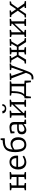

<svg xmlns="http://www.w3.org/2000/svg" viewBox="2536 -3400 1102 6215"><g transform="rotate(-90 3087.5 -292.0)"><path d="M37 0V-43L132 -65L115 -39V-487L136 -461L37 -483V-525L271 -531V-489L176 -464L195 -488V-284L173 -306H489L466 -284V-487L480 -465L390 -483V-525L625 -531V-489L529 -464L546 -488V-39L529 -65L625 -43V0H390V-43L481 -63L466 -39V-268L489 -246H173L195 -268V-39L180 -63L271 -43V0Z M937 9Q870 9 818.5 -21.5Q767 -52 738 -111Q709 -170 709 -255Q709 -342 739 -405Q769 -468 824 -502.5Q879 -537 953 -537Q1023 -537 1068.5 -507.5Q1114 -478 1136.5 -426Q1159 -374 1159 -307Q1159 -296 1158 -285Q1157 -274 1155 -258H770V-315H1085L1076 -309Q1077 -354 1065 -392Q1053 -430 1024 -453Q995 -476 947 -476Q896 -476 861 -449Q826 -422 809 -375Q792 -328 792 -266Q792 -200 811 -152.5Q830 -105 866.5 -79Q903 -53 956 -53Q993 -53 1037 -67.5Q1081 -82 1128 -112L1157 -67Q1101 -29 1045 -10Q989 9 937 9Z M1511 9Q1425 9 1372 -35.5Q1319 -80 1295 -160.5Q1271 -241 1271 -349Q1271 -462 1294 -539.5Q1317 -617 1366 -665Q1415 -713 1490 -735Q1565 -757 1668 -758L1651 -741L1666 -823H1718L1720 -690Q1638 -689 1576.5 -683Q1515 -677 1472.5 -659Q1430 -641 1403.5 -605.5Q1377 -570 1365.5 -511Q1354 -452 1354 -363Q1354 -316 1357 -271Q1360 -226 1369.5 -187Q1379 -148 1397 -118.5Q1415 -89 1444 -72.5Q1473 -56 1515 -56Q1589 -56 1629 -107Q1669 -158 1669 -246Q1669 -312 1649 -355Q1629 -398 1595.5 -419Q1562 -440 1519 -440Q1478 -440 1432.5 -421Q1387 -402 1344 -364L1342 -421Q1391 -462 1443.5 -482.5Q1496 -503 1544 -503Q1602 -503 1649 -475Q1696 -447 1724.5 -391.5Q1753 -336 1753 -254Q1753 -169 1722 -110.5Q1691 -52 1636.5 -21.5Q1582 9 1511 9Z M2246 -45 2233 -63 2325 -45V-1L2185 5L2173 -91L2180 -88Q2136 -40 2085 -15.5Q2034 9 1986 9Q1928 9 1888 -28Q1848 -65 1848 -140Q1848 -199 1873 -230.5Q1898 -262 1942 -275Q1986 -288 2044 -288H2175L2166 -278V-374Q2166 -429 2137 -452.5Q2108 -476 2057 -476Q2030 -476 1999.5 -470.5Q1969 -465 1935 -453L1947 -466L1937 -375H1884L1876 -499Q1933 -518 1983 -527.5Q2033 -537 2075 -537Q2155 -537 2200.5 -501.5Q2246 -466 2246 -388ZM1929 -147Q1929 -98 1952.5 -75Q1976 -52 2012 -52Q2047 -52 2089.5 -73.5Q2132 -95 2172 -132L2166 -111V-245L2175 -236H2056Q1985 -236 1957 -214.5Q1929 -193 1929 -147Z M2382 0V-43L2477 -65L2460 -47V-480L2481 -461L2382 -483V-525L2613 -531V-489L2518 -464L2537 -482V-141L2523 -142L2824 -457L2815 -438L2814 -480L2828 -465L2738 -483V-525L2969 -531V-489L2873 -464L2891 -482V-47L2874 -65L2969 -43V0H2738V-43L2829 -63L2814 -47V-399L2827 -392L2527 -73L2537 -91V-47L2529 -60L2613 -43V0ZM2676 -641Q2637 -641 2603.5 -654Q2570 -667 2549 -694Q2528 -721 2525 -764L2602 -769Q2605 -726 2629.5 -706.5Q2654 -687 2688 -687Q2721 -687 2743 -706Q2765 -725 2764 -766L2825 -769Q2825 -725 2804.5 -696.5Q2784 -668 2750.5 -654.5Q2717 -641 2676 -641Z M3017 158 3014 -48 3096 -61 3049 -42Q3084 -67 3109.5 -99Q3135 -131 3152 -179.5Q3169 -228 3177.5 -301.5Q3186 -375 3187 -482L3208 -464L3100 -485V-528H3561V-485L3465 -463L3482 -481V-45L3465 -60L3587 -46L3586 158H3535L3512 -14L3531 0H3068L3089 -14L3067 158ZM3124 -46 3126 -61H3418L3402 -47V-486L3416 -467H3229L3246 -487Q3246 -358 3233.5 -271Q3221 -184 3194.5 -130.5Q3168 -77 3124 -46Z M3622 234 3629 175Q3641 177 3651.5 178Q3662 179 3671 179Q3720 179 3750.5 156.5Q3781 134 3802 89Q3823 44 3845 -23L3842 7L3655 -480L3666 -471L3601 -482V-525L3820 -532V-488L3730 -473L3736 -482L3885 -57L3867 -61L4010 -480L4016 -471L3928 -482V-525L4140 -532V-488L4070 -472L4084 -481L3908 2Q3890 52 3870.5 95Q3851 138 3826 170.5Q3801 203 3765 221Q3729 239 3678 239Q3655 239 3622 234Z M4139 0V-43L4226 -60L4210 -49L4361 -292L4357 -268L4234 -486L4254 -471L4164 -483V-525L4386 -531V-489L4303 -470L4310 -481L4415 -287L4397 -298H4524L4509 -284V-483L4522 -465L4434 -483V-525L4657 -531V-489L4571 -468L4582 -483V-284L4567 -298H4693L4674 -287L4786 -481L4793 -470L4710 -482V-525L4930 -532V-489L4841 -471L4861 -486L4733 -267L4732 -291L4890 -49L4875 -60L4961 -43V0H4832L4674 -251L4690 -242H4567L4582 -252V-46L4571 -63L4668 -43V0H4432V-43L4521 -63L4509 -46V-252L4524 -242H4400L4418 -251L4267 0Z M4997 0V-43L5092 -65L5075 -47V-480L5096 -461L4997 -483V-525L5228 -531V-489L5133 -464L5152 -482V-141L5138 -142L5439 -457L5430 -438L5429 -480L5443 -465L5353 -483V-525L5584 -531V-489L5488 -464L5506 -482V-47L5489 -65L5584 -43V0H5353V-43L5444 -63L5429 -47V-399L5442 -392L5142 -73L5152 -91V-47L5144 -60L5228 -43V0Z M5631 0V-43L5718 -59L5696 -46L5857 -280L5876 -284L6037 -525L6149 -532V-488L6063 -469L6088 -485L5931 -262L5914 -258L5743 0ZM5936 0V-43L6010 -55L6005 -43L5863 -250L5699 -485L5719 -469L5642 -482V-525L5856 -532V-488L5778 -474L5785 -488L5918 -294L6091 -46L6074 -58L6159 -43V0Z"/></g></svg>

Font: Pack4
Style: Regular
Weight: 400
Version: Version 2.002